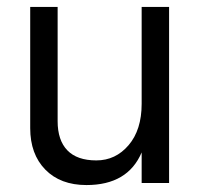

<svg xmlns="http://www.w3.org/2000/svg" viewBox="-20 -527 580 553"><path d="M467 0H388V-88Q348 6 229 6Q154 6 110.5 -38.5Q67 -83 67 -158V-507H146V-178Q146 -123 174 -94Q202 -65 257.5 -65Q313 -65 350.5 -109Q388 -153 388 -228V-507H467Z"/></svg>

Font: Hind Jalandhar
Style: Regular
Weight: 400
Designer: Namrata Goyal
Foundry: Indian Type Foundry
Version: Version 0.702;PS 1.0;hotconv 1.0.81;makeotf.lib2.5.63406